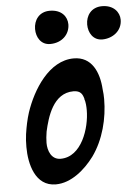

<svg xmlns="http://www.w3.org/2000/svg" viewBox="-56 -855 654 903"><g transform="rotate(-5 271.0 -403.0)"><path d="M448 -655C496 -655 542 -687 542 -740C542 -776 514 -811 460 -811C409 -811 383 -773 383 -731C383 -692 405 -655 448 -655ZM202 -655C258 -655 295 -693 295 -740C295 -776 269 -811 213 -811C162 -811 137 -772 137 -731C137 -692 159 -655 202 -655ZM429 -421C424 -503 391 -578 306 -578C189 -578 109 -448 74 -343C64 -312 57 -278 52 -244V-245C49 -224 48 -203 48 -182C48 -103 73 5 171 5C244 5 310 -52 353 -110C407 -185 432 -284 432 -375C432 -390 431 -406 429 -421ZM204 -113C160 -113 144 -156 144 -193C144 -209 146 -227 149 -246C164 -313 195 -424 291 -424C326 -424 334 -405 340 -383L339 -384C345 -368 346 -346 346 -330C346 -246 303 -113 204 -113Z"/></g></svg>

Font: Bangerz
Style: Regular
Weight: 400
Designer: vernon adams
Foundry: Vernon Adams
Version: Version 2.10;December 28, 2023;FontCreator 13.0.0.2683 64-bi